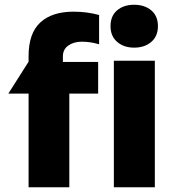

<svg xmlns="http://www.w3.org/2000/svg" viewBox="-20 -786 743 806"><path d="M289 -737Q198 -737 149 -691.5Q100 -646 100 -551V-527L15 -393H100V0H271V-393H392V-526H244V-549Q244 -579 267 -595Q290 -611 323 -611Q360 -611 396 -600V-723Q345 -737 289 -737ZM630 -531H458V0H630ZM444 -676Q444 -634 472 -610Q500 -586 543 -586Q587 -586 615 -610Q643 -634 643 -676Q643 -719 615 -742.5Q587 -766 543 -766Q499 -766 471.5 -742.5Q444 -719 444 -676Z"/></svg>

Font: Geom ExtraBold
Style: Bold
Weight: 800
Version: Version 1.102